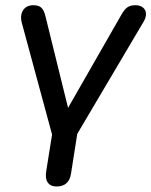

<svg xmlns="http://www.w3.org/2000/svg" viewBox="-20 -514 569 722"><path d="M153.7 130.2 175.8 -8 62.2 -427.4Q54.5 -456.2 66.7 -475.3Q79 -494.4 105.8 -494.4Q125.4 -494.4 135.6 -484.9Q145.7 -475.4 151.2 -451.8L244.3 -74.5H216.5L437.7 -460.8Q448.3 -479.2 459.6 -486.8Q470.8 -494.4 488.9 -494.4Q506.6 -494.4 517.3 -485.9Q527.9 -477.5 528.9 -463.2Q529.8 -449 520.4 -433.1L270.5 -10.5L247.1 138.6Q239.7 187.3 192.6 187.3Q170.1 187.3 159.7 172.4Q149.2 157.6 153.7 130.2Z"/></svg>

Font: SN Pro Thin
Style: Italic
Weight: 200
Italic angle: -9°
Designer: Tobias Whetton
Foundry: Supernotes
Version: Version 1.003;Glyphs 3.3 (3324)